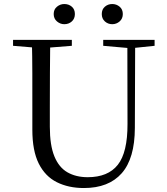

<svg xmlns="http://www.w3.org/2000/svg" viewBox="-20 -928 837 964"><path d="M302.7 -806.5Q282.6 -806.5 266.1 -820.4Q249.6 -834.4 249.6 -857.4Q249.6 -881.1 266.1 -894.4Q282.6 -907.8 302.7 -907.8Q325.2 -907.8 340.6 -894.4Q356 -881.1 356 -857.4Q356 -834.4 340.6 -820.4Q325.2 -806.5 302.7 -806.5ZM543.5 -806.5Q522.2 -806.5 506.6 -820.4Q491 -834.4 491 -857.4Q491 -881.1 506.6 -894.4Q522.2 -907.8 543.5 -907.8Q564.6 -907.8 580.6 -894.4Q596.6 -881.1 596.6 -857.4Q596.6 -834.4 580.6 -820.4Q564.6 -806.5 543.5 -806.5ZM401.2 16.1Q323.9 16.1 265.4 -13.2Q206.9 -42.4 174.6 -106.7Q142.4 -171.1 142.4 -276.5V-391Q142.4 -475.8 142.3 -560.2Q142.2 -644.6 140 -728H232.2Q231.2 -645.4 230.7 -561.2Q230.2 -477 230.2 -391V-291.5Q230.2 -198.9 253 -143.1Q275.8 -87.3 318.7 -62.8Q361.7 -38.3 420.2 -38.3Q522.2 -38.3 571.4 -100.5Q620.6 -162.6 620.2 -305.7L619.4 -728H658.7L657.1 -285.6Q656.7 -132.5 591.2 -58.2Q525.7 16.1 401.2 16.1ZM45.5 -698V-728H340.7V-698L201.1 -686.9H179.8ZM498.2 -698V-728H756.2V-698L647.1 -686.7H626.2Z"/></svg>

Font: Noto Serif JP
Style: Regular
Weight: 200
Designer: Ryoko NISHIZUKA 西塚涼子 (kana & ideographs); Frank Grießhammer (Latin, Greek & Cyrillic); Wenlong ZHANG 张文龙 (bopomofo); San
Foundry: Adobe
Version: Version 2.001;hotconv 1.1.0;makeotfexe 2.6.0